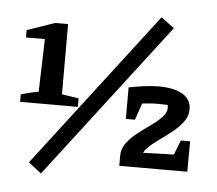

<svg xmlns="http://www.w3.org/2000/svg" viewBox="-52 -738 973 861"><g transform="rotate(5 434.0 -307.5)"><path d="M42 -247V-281Q61 -286 81 -291Q101 -296 121 -299L128 -537H43V-570L168 -613H226V-297L302 -285V-247ZM163 65 105 20 641 -680 700 -636ZM510 0V-46Q510 -77 529.5 -103Q549 -129 578 -151.5Q607 -174 636 -194.5Q665 -215 684.5 -235.5Q704 -256 704 -278Q704 -287 700.5 -298.5Q697 -310 686 -326L728 -288Q713 -290 696.5 -291Q680 -292 662 -292Q631 -292 599.5 -288.5Q568 -285 537 -278L521 -354Q558 -361 591 -365.5Q624 -370 655 -370Q725 -370 763.5 -347Q802 -324 802 -280Q802 -248 782 -222Q762 -196 733.5 -173.5Q705 -151 675.5 -130Q646 -109 626.5 -89Q607 -69 607 -46V0ZM542 0V-65L791 -73V0ZM722 0 775 -137H817L816 0ZM521 -212V-354L611 -355L562 -212Z"/></g></svg>

Font: Piazzolla Thin ExtraBold
Style: Regular
Weight: 800
Version: Version 2.005